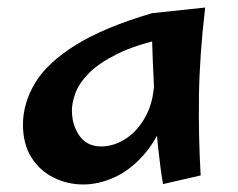

<svg xmlns="http://www.w3.org/2000/svg" viewBox="-20 -476 631 510"><path d="M201 14Q159 14 122 -4.5Q85 -23 63 -58.5Q41 -94 41 -145Q41 -202 73.5 -256Q106 -310 182 -357Q258 -404 384 -441L418 -374Q340 -357 291 -332.5Q242 -308 216 -281.5Q190 -255 180.5 -229Q171 -203 171 -183Q171 -144 191 -115.5Q211 -87 249 -87Q283 -87 315.5 -108.5Q348 -130 369 -171Q390 -212 390 -271L448 -314Q442 -225 418.5 -163Q395 -101 359.5 -62Q324 -23 283 -4.5Q242 14 201 14ZM413 13Q406 -28 400 -84.5Q394 -141 391 -200Q388 -259 386 -311Q384 -363 383.5 -398.5Q383 -434 384 -441L525 -456Q510 -329 508.5 -221.5Q507 -114 513 -10Z"/></svg>

Font: Marhey Light
Style: Regular
Weight: 400
Version: Version 1.000